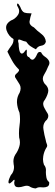

<svg xmlns="http://www.w3.org/2000/svg" viewBox="-20 -1038 311 1077"><path d="M150.4 10.7Q141.6 3.9 129.9 3.9Q122.1 3.9 113.3 6.8Q97.2 12.2 84.5 12.2Q79.1 12.2 74.2 11.2Q67.9 9.8 64 4.4Q60.1 -1 59.6 -12.7Q63.5 -27.3 60.5 -29.3Q57.6 -31.2 47.9 -19Q41 -12.7 37.1 -10.3Q32.7 -8.3 30.8 -9.3Q23.9 -12.7 31.2 -34.2Q38.6 -55.2 47.4 -63.5Q58.6 -80.6 58.6 -100.1Q58.6 -107.9 56.6 -116.2Q55.2 -124.5 55.2 -132.3Q55.2 -152.3 65.4 -169.9Q81.5 -191.9 88.4 -216.3Q91.8 -227.5 91.8 -239.3Q91.8 -252.9 87.4 -267.1Q86.4 -278.8 86.4 -290Q86.4 -313 89.8 -336.4Q92.3 -353 92.3 -369.6Q92.3 -387.7 89.4 -405.8Q77.1 -433.1 75.2 -462.4Q75.2 -465.3 75.2 -468.3Q75.2 -494.1 90.3 -518.6Q95.7 -531.2 95.7 -543Q95.7 -554.7 89.8 -564.9Q77.6 -585.4 64.9 -604.5Q61 -615.7 71.3 -624Q81.5 -632.3 85.9 -640.1Q87.4 -643.6 86.4 -646.5Q85.9 -649.9 80.6 -653.8Q61 -673.8 47.4 -698.7Q33.7 -723.1 21.5 -748.5Q31.2 -765.1 43.9 -781.7Q55.7 -796.9 55.7 -814.9Q55.7 -816.9 55.7 -818.8Q27.8 -835.4 16.6 -868.2Q14.2 -876.5 14.2 -883.3Q14.2 -906.7 41 -922.9Q64.9 -931.2 79.6 -952.6Q87.4 -963.4 87.4 -975.6Q87.4 -987.3 80.1 -999.5Q73.2 -1008.3 76.7 -1016.6Q77.1 -1018.1 78.1 -1018.1Q78.6 -1018.1 79.1 -1018.1Q84 -1018.1 93.8 -999Q103 -972.7 117.2 -967.3Q128.9 -963.4 148.9 -963.4Q151.9 -963.4 157.2 -963.4Q149.4 -941.4 146 -919.4Q145.5 -917 145.5 -914.6Q145.5 -896 170.4 -884.3Q187.5 -865.7 211.4 -848.1Q234.9 -831.1 237.3 -803.7Q231.9 -784.2 211.4 -781.7Q191.4 -778.8 181.6 -761.2Q164.1 -770 150.4 -779.3Q137.2 -788.6 127 -804.2Q113.8 -806.2 94.7 -814.5Q90.3 -816.4 87.4 -816.4Q81.5 -816.4 81.5 -808.6Q81.5 -803.2 84.5 -794.4Q84.5 -793.5 84.5 -791Q84.5 -778.3 87.4 -761.2Q90.8 -741.2 100.1 -737.8Q104 -736.8 109.4 -739.7Q114.7 -743.2 121.1 -752.9Q132.3 -769 130.4 -744.6Q129.9 -741.2 129.9 -738.3Q129.9 -719.7 143.1 -717.3Q150.9 -706.1 156.7 -704.1Q163.1 -701.7 167.5 -704.6Q178.7 -711.9 187 -731.9Q192.9 -746.6 202.6 -746.6Q206.5 -746.6 210.9 -744.1Q217.8 -729 232.4 -719.7Q247.1 -710 253.9 -697.8Q257.3 -691.9 257.3 -684.6Q257.3 -684.1 257.3 -683.6Q256.8 -675.3 250 -664.6Q240.7 -640.6 226.6 -617.7Q220.2 -607.4 220.2 -596.7Q220.2 -583 230.5 -568.4Q251 -550.3 251 -529.8Q251 -524.4 249.5 -518.6Q242.2 -491.7 225.1 -468.8Q220.7 -459 222.7 -450.2Q224.1 -440.9 229 -432.6Q237.3 -416.5 247.1 -401.4Q251 -394.5 251 -387.2Q251 -377.9 244.1 -367.7Q222.7 -349.6 222.7 -323.7Q222.7 -318.4 223.6 -313Q228.5 -280.3 236.3 -252.9Q237.8 -241.7 242.7 -230Q248 -218.3 239.3 -208Q226.6 -187 222.7 -162.1Q221.2 -153.3 221.2 -145Q221.2 -128.9 226.6 -113.8Q237.8 -100.6 237.8 -84Q237.8 -80.1 237.3 -72.8Q237.3 -60.5 239.3 -48.8Q240.2 -39.6 243.7 -31.2Q247.1 -22.9 255.9 -16.1Q256.8 -5.9 254.4 0Q251.5 5.4 246.6 8.3Q236.8 13.2 222.7 13.2Q218.3 13.2 213.9 12.7Q209.5 12.2 205.6 12.2Q190.9 12.2 181.2 19Q172.9 18.6 165.5 16.6Q157.7 14.6 150.4 10.7Z"/></svg>

Font: Brazier Flame
Style: Regular
Weight: 400
Designer: Walter E Stewart
Version: 0.1